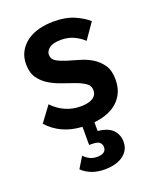

<svg xmlns="http://www.w3.org/2000/svg" viewBox="-128 -536 669 825"><g transform="rotate(-20 206.0 -123.5)"><path d="M209 213Q174 213 148 202.5Q122 192 105 175L136 124Q147 136 162 143.5Q177 151 197 151Q214 151 225.5 144Q237 137 237 121Q237 109 228.5 100Q220 91 191 91H180V8Q129 5 90 -13.5Q51 -32 24 -63L76 -133Q100 -107 132.5 -92Q165 -77 203 -77Q239 -77 258.5 -89Q278 -101 278 -124Q278 -145 260.5 -157Q243 -169 217 -178.5Q191 -188 161 -198Q131 -208 105 -223.5Q79 -239 61.5 -263.5Q44 -288 44 -327Q44 -360 57.5 -384.5Q71 -409 94 -426Q117 -443 149 -451.5Q181 -460 218 -460Q273 -460 311.5 -443Q350 -426 373 -405L323 -333Q303 -352 277.5 -363.5Q252 -375 221 -375Q184 -375 167 -362Q150 -349 150 -332Q150 -312 167.5 -301.5Q185 -291 210.5 -283Q236 -275 266.5 -266.5Q297 -258 322.5 -242.5Q348 -227 365.5 -202Q383 -177 383 -135Q383 -101 371.5 -76Q360 -51 340 -33.5Q320 -16 293 -6Q266 4 235 7V47Q283 52 303.5 74.5Q324 97 324 128Q324 150 314.5 166Q305 182 289 192.5Q273 203 252 208Q231 213 209 213Z"/></g></svg>

Font: Tilda Sans Semibold
Style: Regular
Weight: 600
Designer: ParaType Ltd
Foundry: ParaType Ltd
Version: Version 1.009